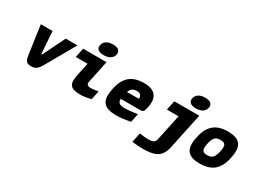

<svg xmlns="http://www.w3.org/2000/svg" viewBox="-58 -1448 3130 2368"><g transform="rotate(30 1506.5 -264.0)"><path d="M145 -500 204 -87C215 -11 237 9 298 9C359 9 389 -11 432 -87L667 -500H500L347 -188C345 -184 343 -182 339 -182C335 -182 334 -184 334 -188L312 -500Z M1065 -126C1020 -126 1006 -148 1016 -192L1081 -500H748L720 -366H888L849 -184C817 -35 859 9 1002 9C1051 9 1101 0 1150 -14L1177 -139C1132 -130 1103 -126 1065 -126ZM906 -641C895 -590 929 -557 1007 -557C1081 -557 1130 -590 1141 -641L1142 -644C1153 -697 1118 -730 1044 -730C966 -730 918 -697 907 -644Z M1802 -277C1833 -422 1777 -509 1613 -509C1447 -509 1349 -435 1311 -256L1309 -244C1270 -61 1335 9 1512 9C1565 9 1631 1 1711 -14L1737 -137C1695 -131 1602 -120 1556 -120C1486 -120 1457 -139 1459 -196H1728C1776 -196 1785 -199 1802 -277ZM1483 -308C1503 -360 1533 -380 1586 -380C1637 -380 1658 -351 1651 -308Z M2220 -644 2219 -641C2208 -590 2242 -557 2320 -557C2394 -557 2443 -590 2454 -641L2455 -644C2466 -697 2431 -730 2357 -730C2279 -730 2231 -697 2220 -644ZM1848 191C1916 198 1948 202 1992 202C2179 202 2262 161 2294 9L2402 -500H2046L2018 -366H2184L2106 1C2095 51 2072 67 2001 67C1962 67 1928 62 1877 55Z M2507 -256 2505 -244C2467 -65 2532 9 2698 9C2866 9 2962 -65 3000 -244L3002 -256C3040 -435 2976 -509 2808 -509C2642 -509 2545 -435 2507 -256ZM2660 -248 2661 -252C2681 -346 2714 -373 2779 -373C2846 -373 2867 -346 2847 -252L2846 -248C2826 -154 2794 -127 2727 -127C2662 -127 2640 -154 2660 -248Z"/></g></svg>

Font: LT Wave Mono Black
Style: Italic
Weight: 900
Designer: Daniel Lyons
Version: Version 2.5 (Glyphs App)